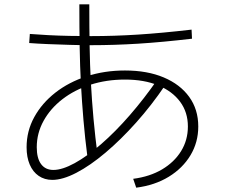

<svg xmlns="http://www.w3.org/2000/svg" viewBox="-20 -827 1040 888"><path d="M596 0Q673 -10 729.5 -43.5Q786 -77 817.5 -128Q849 -179 849 -242Q849 -308 813 -356.5Q777 -405 712 -432Q647 -459 558 -459Q472 -459 398 -435Q324 -411 268.5 -368Q213 -325 181.5 -268Q150 -211 150 -146Q150 -95 170 -68Q190 -41 227 -41Q268 -41 325.5 -72.5Q383 -104 448.5 -161Q514 -218 580.5 -294.5Q647 -371 708 -459L744 -433Q681 -340 610 -260.5Q539 -181 468 -121Q397 -61 333.5 -28Q270 5 222 5Q186 5 159 -13.5Q132 -32 117.5 -66Q103 -100 103 -146Q103 -221 138.5 -285.5Q174 -350 236 -398.5Q298 -447 380.5 -474Q463 -501 558 -501Q661 -501 737 -469Q813 -437 855 -379Q897 -321 897 -242Q897 -169 861 -109Q825 -49 760.5 -9.5Q696 30 610 41ZM385 -96Q373 -189 366 -271.5Q359 -354 354 -443Q350 -520 348.5 -608.5Q347 -697 347 -807H393Q393 -699 394.5 -612.5Q396 -526 400 -451Q405 -360 412.5 -277.5Q420 -195 432 -103ZM401 -618Q354 -618 302.5 -619.5Q251 -621 202.5 -623Q154 -625 115 -628L118 -670Q155 -667 203 -664.5Q251 -662 302.5 -661Q354 -660 402 -660Q508 -660 618 -667Q728 -674 866 -690L868 -648Q731 -632 620 -625Q509 -618 401 -618Z"/></svg>

Font: M PLUS 2 Light
Style: Regular
Weight: 300
Designer: Coji Morishita
Foundry: UNDERFOREST DESIGN
Version: Version 1.001